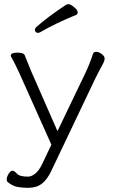

<svg xmlns="http://www.w3.org/2000/svg" viewBox="-20 -730 540 912"><path d="M341 -659Q349 -662 349 -672Q349 -682 332 -696Q315 -710 307 -710Q299 -710 295 -708Q208 -651 152 -601Q146 -595 146 -589Q146 -574 161 -574Q165 -574 171 -577Q239 -617 341 -659ZM31 -465Q31 -463 41.5 -444.5Q52 -426 74 -378L224 -43L180 50Q165 81 147 95Q129 109 113 109Q73 109 60.5 95Q48 81 39 81Q30 81 21 95.5Q12 110 12 121Q12 132 17 135Q40 154 63.5 158Q87 162 106 162H116Q154 162 179.5 142Q205 122 224 81L435 -362Q444 -380 455 -400.5Q466 -421 471.5 -431.5Q477 -442 477 -452.5Q477 -463 463 -473.5Q449 -484 437 -484Q425 -484 422 -475Q406 -426 385 -382L253 -107L128 -392Q112 -430 98 -466Q94 -480 62.5 -480Q31 -480 31 -465Z"/></svg>

Font: LXGW WenKai TC Light
Style: Regular
Weight: 300
Designer: LXGW / Fontworks Inc.
Foundry: LXGW / Fontworks Inc.
Version: Version 1.330